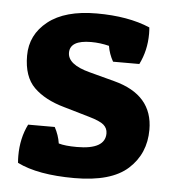

<svg xmlns="http://www.w3.org/2000/svg" viewBox="-43 -548 538 597"><g transform="rotate(5 225.5 -250.0)"><path d="M226 -418Q160 -418 160 -379Q160 -342 229 -324L308 -303Q430 -271 430 -162Q430 -87 377.5 -39.5Q325 8 210.5 8Q96 8 32 -24Q31 -35 31 -46Q31 -101 53 -145H136Q149 -121 153 -95Q173 -89 210 -89Q298 -89 298 -139Q298 -155 286 -165.5Q274 -176 239 -186L160 -209Q99 -226 65 -259.5Q31 -293 31 -358.5Q31 -424 84 -466Q137 -508 235.5 -508Q334 -508 402 -479Q403 -469 403 -459Q403 -407 381 -363H299Q286 -386 282 -411Q254 -418 226 -418Z"/></g></svg>

Font: Patua One
Style: Regular
Weight: 400
Designer: luciano Vergara
Foundry: Luciano Vergara
Version: Version 1.002